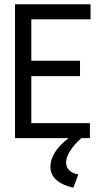

<svg xmlns="http://www.w3.org/2000/svg" viewBox="-20 -644 490 895"><path d="M50 0V-624H402V-554H126V-361H353V-289H126V-70H399V0ZM345 169 322 231Q272 220 243.5 195.5Q215 171 215 133Q215 94 244.5 54Q274 14 329 -20L359 0Q326 29 307 59.5Q288 90 288 114Q288 134 302 149Q316 164 345 169Z"/></svg>

Font: Inconsolata SemiCondensed Medium
Style: Regular
Weight: 500
Width: 4
Monospace: yes
Designer: Raph Levien, Cyreal, Brenton Simpson
Foundry: Raph Levien, Cyreal, Google
Version: Version 3.001; ttfautohint (v1.8.2.53-6de2)